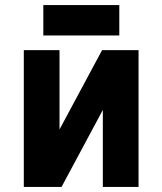

<svg xmlns="http://www.w3.org/2000/svg" viewBox="-20 -738 640 758"><path d="M74 0V-540H215V-227L383 -540H527V0H386V-304L223 0ZM151 -598V-718H451V-598Z"/></svg>

Font: Geist Mono Black
Style: Regular
Weight: 900
Monospace: yes
Designer: Basement.studio, Andrés Briganti, Mateo Zaragoza
Foundry: Basement.studio, Vercel, Andrés Briganti, Guido Ferreyra, Mateo Zaragoza
Version: Version 1.500; ttfautohint (v1.8.4.7-5d5b)